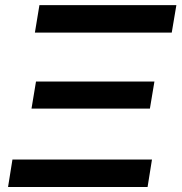

<svg xmlns="http://www.w3.org/2000/svg" viewBox="-20 -748 726 768"><path d="M12.2 0 29.8 -109.9H587.9L570.3 0ZM106 -313.5 124 -421.9H597.7L579.6 -313.5ZM119.6 -617.7 137.7 -727.5H685.5L667 -617.7Z"/></svg>

Font: Inter 16pt SemiBold
Style: Italic
Weight: 600
Italic angle: -9.3988°
Version: Version 4.001;git-66647c0bb